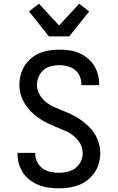

<svg xmlns="http://www.w3.org/2000/svg" viewBox="-20 -1012 640 1040"><path d="M299 8Q272 8 244.5 4.5Q217 1 191.5 -9Q166 -19 144 -35Q122 -51 106.5 -73.5Q91 -96 83 -122.5Q75 -149 75 -176V-184H171V-179Q171 -156 181.5 -134.5Q192 -113 211 -99.5Q230 -86 253 -81Q276 -76 299 -76Q323 -76 346 -81.5Q369 -87 388 -101Q407 -115 417.5 -137Q428 -159 428 -183Q428 -210 414.5 -234Q401 -258 380 -275Q359 -292 334 -303Q309 -314 284 -324Q259 -334 235 -346Q211 -358 188.5 -373.5Q166 -389 147 -408.5Q128 -428 114 -451Q100 -474 92.5 -500Q85 -526 85 -553Q85 -580 92 -606.5Q99 -633 113.5 -656Q128 -679 149 -696.5Q170 -714 195 -724.5Q220 -735 247 -739Q274 -743 301 -743Q328 -743 354.5 -739.5Q381 -736 405.5 -726Q430 -716 451.5 -699Q473 -682 487.5 -660Q502 -638 509.5 -612Q517 -586 517 -559V-551H421V-556Q421 -578 412 -599Q403 -620 385.5 -634Q368 -648 345.5 -653.5Q323 -659 301 -659Q278 -659 256 -653.5Q234 -648 216.5 -633Q199 -618 189.5 -596.5Q180 -575 180 -553Q180 -526 193.5 -501.5Q207 -477 228 -460Q249 -443 274 -432Q299 -421 324 -411Q349 -401 373 -389Q397 -377 419 -361.5Q441 -346 460.5 -327Q480 -308 494 -285Q508 -262 515.5 -235.5Q523 -209 523 -182Q523 -155 515.5 -128Q508 -101 492.5 -78Q477 -55 455 -37.5Q433 -20 407.5 -10Q382 0 354.5 4Q327 8 299 8ZM245 -815 137 -950 191 -992 300 -874 409 -992 463 -950 355 -815Z"/></svg>

Font: Iosevka Medium Extended
Style: Regular
Weight: 500
Width: 7
Monospace: yes
Designer: Belleve Invis
Foundry: Belleve Invis
Version: Version 32.5.0; ttfautohint (v1.8.4)